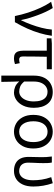

<svg xmlns="http://www.w3.org/2000/svg" viewBox="994 -1591 796 2824"><g transform="rotate(90 1392.0 -179.0)"><path d="M216.1 0Q195.9 -99.9 164.8 -195.8Q133.7 -291.6 93.8 -377.8Q54 -464 6.8 -533L98.3 -556.8Q126.4 -512.7 153 -455.8Q179.7 -398.9 203 -336.2Q226.3 -273.4 244.7 -211.1Q263.2 -148.8 274.3 -93.2H279.3Q312.4 -162.9 340.7 -238.9Q369.1 -314.8 388.9 -392.5Q408.7 -470.2 414.9 -543.4H506.5Q492.5 -448.5 466.1 -360.3Q439.7 -272.1 400.6 -184.2Q361.5 -96.2 306.1 0Z M835.8 13.4Q794.9 13.4 770.8 -2.4Q746.7 -18.1 736.1 -48.5Q725.5 -78.8 725.5 -122.3V-469H543.4V-537.6L620.5 -543.4H998.9V-469H814.7Q812.9 -377.1 811.8 -287.7Q810.7 -198.3 810.7 -116.3Q810.7 -87.6 822 -75.2Q833.3 -62.9 856 -62.9Q869.5 -62.9 882.7 -65.2Q895.9 -67.5 909.4 -71.3L922.6 -1.1Q906.8 4.4 884.1 8.9Q861.4 13.4 835.8 13.4Z M1092.1 199.6V-277.9Q1092.1 -372.3 1124.8 -434Q1157.4 -495.7 1211.8 -526.2Q1266.2 -556.8 1331.8 -556.8Q1445.8 -556.8 1505.7 -482.3Q1565.6 -407.8 1565.6 -280Q1565.6 -187.5 1533.4 -121.5Q1501.3 -55.6 1450 -21.1Q1398.7 13.4 1341.8 13.4Q1298.3 13.4 1256.6 -3.8Q1214.9 -20.9 1178 -64.5Q1179.8 -15.4 1180.9 26.3Q1182 68 1182.7 109.6Q1183.5 151.2 1184.3 199.6ZM1326.6 -63.7Q1366.7 -63.7 1399.6 -89.4Q1432.6 -115.2 1452.3 -163.6Q1472 -212 1472 -278.8Q1472 -339.2 1457 -384.5Q1441.9 -429.8 1410.1 -454.9Q1378.3 -480.1 1327.8 -480.1Q1288.4 -480.1 1254.5 -457.4Q1220.5 -434.8 1199.8 -389.7Q1179.2 -344.6 1179.2 -275.4V-136.8Q1217.6 -91.3 1254.1 -77.5Q1290.7 -63.7 1326.6 -63.7Z M1917.1 13.4Q1849.4 13.4 1792.9 -20Q1736.4 -53.3 1703 -117Q1669.6 -180.6 1669.6 -271Q1669.6 -362.5 1703 -426.3Q1736.4 -490 1792.9 -523.4Q1849.4 -556.8 1917.1 -556.8Q1985.2 -556.8 2041.2 -523.4Q2097.2 -490 2130.6 -426.3Q2164 -362.5 2164 -271Q2164 -180.6 2130.6 -117Q2097.2 -53.3 2041.2 -20Q1985.2 13.4 1917.1 13.4ZM1917.1 -62.9Q1989.7 -62.9 2029.7 -119.5Q2069.8 -176.2 2069.8 -271Q2069.8 -333.8 2051.9 -380.8Q2034 -427.8 1999.8 -454.2Q1965.7 -480.5 1917.1 -480.5Q1868.8 -480.5 1834.2 -454.2Q1799.6 -427.8 1781.7 -380.8Q1763.8 -333.8 1763.8 -271Q1763.8 -176.2 1803.8 -119.5Q1843.9 -62.9 1917.1 -62.9Z M2493.3 13.4Q2428.8 13.4 2382.5 -10.7Q2336.1 -34.8 2311.9 -82.3Q2287.7 -129.9 2287.7 -201.7Q2287.7 -250 2289.7 -298.3Q2291.7 -346.5 2291.7 -394.4Q2291.7 -427.2 2289.8 -463.9Q2287.9 -500.7 2281.7 -543.4H2370.8Q2376.6 -515 2378 -483.6Q2379.3 -452.1 2379.3 -416Q2379.3 -386.1 2377.8 -347.4Q2376.3 -308.8 2374.3 -269.5Q2372.3 -230.2 2372.3 -196.5Q2372.3 -148.1 2389.6 -118.6Q2406.8 -89 2434.6 -76Q2462.5 -62.9 2494.5 -62.9Q2533.9 -62.9 2564.6 -84.8Q2595.4 -106.7 2613.3 -152.4Q2631.3 -198.2 2631.3 -268.8Q2631.3 -330.4 2621.6 -395.2Q2611.8 -460.1 2585.7 -534.6L2674.8 -556.8Q2699.3 -485.7 2711.4 -414.9Q2723.5 -344.2 2723.5 -271.3Q2723.5 -179.2 2694.1 -115.7Q2664.7 -52.2 2613.2 -19.4Q2561.7 13.4 2493.3 13.4Z"/></g></svg>

Font: Noto Sans TC Thin
Style: Regular
Weight: 100
Designer: Ryoko NISHIZUKA 西塚涼子 (kana, bopomofo & ideographs); Paul D. Hunt (Latin, Greek & Cyrillic); Sandoll Communications 산돌커뮤니
Foundry: Adobe
Version: Version 2.004-H2;hotconv 1.0.118;makeotfexe 2.5.65603